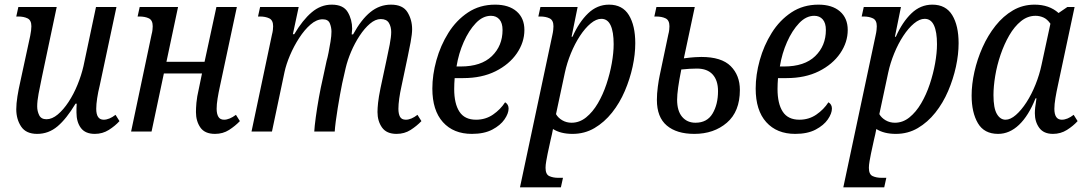

<svg xmlns="http://www.w3.org/2000/svg" viewBox="-20 -566 4680 826"><path d="M140 10Q92 10 71 -21.5Q50 -53 50 -96Q50 -120 55 -151.5Q60 -183 67 -213L110 -412Q115 -437 115 -453Q115 -479 98.5 -487Q82 -495 58 -495H50L59 -536H224L160 -233Q152 -195 146 -163Q140 -131 140 -108Q140 -88 148.5 -70.5Q157 -53 180 -53Q204 -53 228.5 -73.5Q253 -94 275 -127.5Q297 -161 313.5 -201.5Q330 -242 339 -281L393 -536H481L409 -198Q402 -170 398 -143.5Q394 -117 394 -98Q394 -51 426 -51Q450 -51 477 -72L494 -45Q475 -24 448 -7Q421 10 388 10Q347 10 328 -15.5Q309 -41 309 -82Q309 -90 309 -99.5Q309 -109 310 -120H305Q266 -55 227.5 -22.5Q189 10 140 10Z M905 10Q861 10 842 -17.5Q823 -45 823 -84Q823 -100 825 -124Q827 -148 836 -187L849 -250H685L632 0H544L632 -417Q635 -428 636 -437.5Q637 -447 637 -453Q637 -479 620.5 -487Q604 -495 579 -495H572L581 -536H746L696 -300H860L911 -536H999L926 -194Q920 -167 916 -142Q912 -117 912 -98Q912 -76 919.5 -63.5Q927 -51 944 -51Q967 -51 995 -72L1012 -45Q992 -24 965.5 -7Q939 10 905 10Z M1686 10Q1643 10 1623.5 -17.5Q1604 -45 1604 -84Q1604 -100 1606.5 -124Q1609 -148 1617 -187L1642 -304Q1650 -340 1656.5 -374Q1663 -408 1663 -428Q1663 -451 1653 -467.5Q1643 -484 1618 -484Q1595 -484 1571.5 -464Q1548 -444 1527 -412Q1506 -380 1490.5 -343.5Q1475 -307 1467 -273L1452 -207Q1448 -188 1443 -160Q1438 -132 1433 -101.5Q1428 -71 1424.5 -44Q1421 -17 1420 0H1332Q1333 -21 1338.5 -61.5Q1344 -102 1352 -146.5Q1360 -191 1368 -225L1385 -304Q1389 -317 1393.5 -340Q1398 -363 1402 -387.5Q1406 -412 1406 -430Q1406 -448 1399 -465.5Q1392 -483 1368 -483Q1342 -483 1316 -460.5Q1290 -438 1267 -402.5Q1244 -367 1227.5 -328Q1211 -289 1204 -256L1150 0H1062L1150 -417Q1153 -428 1154 -437.5Q1155 -447 1155 -453Q1155 -479 1138.5 -487Q1122 -495 1098 -495H1090L1099 -536H1265L1240 -419H1246Q1282 -480 1321 -513Q1360 -546 1407 -546Q1457 -546 1476 -514Q1495 -482 1495 -442Q1495 -436 1494 -430Q1493 -424 1493 -418H1499Q1534 -482 1573.5 -514Q1613 -546 1662 -546Q1713 -546 1733 -513.5Q1753 -481 1753 -440Q1753 -420 1746.5 -384.5Q1740 -349 1734 -322L1707 -194Q1701 -167 1697.5 -142Q1694 -117 1694 -98Q1694 -76 1701 -63.5Q1708 -51 1726 -51Q1749 -51 1776 -72L1793 -45Q1773 -24 1746.5 -7Q1720 10 1686 10Z M2010 10Q1931 10 1885.5 -40.5Q1840 -91 1840 -185Q1840 -244 1857.5 -307Q1875 -370 1909 -424.5Q1943 -479 1993.5 -512.5Q2044 -546 2110 -546Q2169 -546 2202.5 -517Q2236 -488 2236 -437Q2236 -384 2203.5 -336.5Q2171 -289 2112 -259.5Q2053 -230 1973 -230H1936Q1935 -218 1934.5 -206Q1934 -194 1934 -183Q1934 -120 1956.5 -85.5Q1979 -51 2028 -51Q2069 -51 2101 -73Q2133 -95 2153 -126Q2168 -117 2168 -99Q2168 -78 2150.5 -52.5Q2133 -27 2098 -8.5Q2063 10 2010 10ZM1944 -280H1962Q2050 -280 2096 -324.5Q2142 -369 2142 -437Q2142 -467 2128.5 -482.5Q2115 -498 2092 -498Q2057 -498 2027 -466.5Q1997 -435 1975 -385.5Q1953 -336 1944 -280Z M2217 240 2356 -414Q2359 -427 2360 -437Q2361 -447 2361 -453Q2361 -479 2344.5 -487Q2328 -495 2304 -495H2296L2305 -536H2465L2439 -408H2443Q2471 -471 2510 -508.5Q2549 -546 2600 -546Q2658 -546 2685.5 -501Q2713 -456 2713 -380Q2713 -332 2701.5 -279Q2690 -226 2668 -174.5Q2646 -123 2613 -81.5Q2580 -40 2537.5 -15Q2495 10 2443 10Q2392 10 2359 -11Q2357 -2 2354.5 11.5Q2352 25 2349 35L2336 95Q2333 110 2330 127Q2327 144 2327 156Q2327 184 2343 191.5Q2359 199 2382 199H2402L2393 240ZM2439 -38Q2473 -38 2501.5 -61Q2530 -84 2552 -121.5Q2574 -159 2589 -204Q2604 -249 2612 -294Q2620 -339 2620 -376Q2620 -429 2607 -457Q2594 -485 2567 -485Q2545 -485 2521 -465Q2497 -445 2475 -411.5Q2453 -378 2436 -336.5Q2419 -295 2410 -253L2372 -75Q2381 -59 2399 -48.5Q2417 -38 2439 -38Z M2967 10Q2891 10 2848.5 -26Q2806 -62 2806 -136Q2806 -163 2810 -193Q2814 -223 2818 -241L2855 -417Q2858 -428 2859 -437.5Q2860 -447 2860 -453Q2860 -479 2843.5 -487Q2827 -495 2802 -495H2795L2804 -536H2969L2922 -315Q2952 -319 2970.5 -320Q2989 -321 2997 -321Q3084 -321 3123.5 -281.5Q3163 -242 3163 -179Q3163 -86 3107 -38Q3051 10 2967 10ZM2972 -38Q3022 -38 3045.5 -77.5Q3069 -117 3069 -174Q3069 -220 3046 -245.5Q3023 -271 2978 -271Q2948 -271 2911 -267Q2893 -178 2893 -137Q2893 -89 2914.5 -63.5Q2936 -38 2972 -38Z M3401 10Q3322 10 3276.5 -40.5Q3231 -91 3231 -185Q3231 -244 3248.5 -307Q3266 -370 3300 -424.5Q3334 -479 3384.5 -512.5Q3435 -546 3501 -546Q3560 -546 3593.5 -517Q3627 -488 3627 -437Q3627 -384 3594.5 -336.5Q3562 -289 3503 -259.5Q3444 -230 3364 -230H3327Q3326 -218 3325.5 -206Q3325 -194 3325 -183Q3325 -120 3347.5 -85.5Q3370 -51 3419 -51Q3460 -51 3492 -73Q3524 -95 3544 -126Q3559 -117 3559 -99Q3559 -78 3541.5 -52.5Q3524 -27 3489 -8.5Q3454 10 3401 10ZM3335 -280H3353Q3441 -280 3487 -324.5Q3533 -369 3533 -437Q3533 -467 3519.5 -482.5Q3506 -498 3483 -498Q3448 -498 3418 -466.5Q3388 -435 3366 -385.5Q3344 -336 3335 -280Z M3608 240 3747 -414Q3750 -427 3751 -437Q3752 -447 3752 -453Q3752 -479 3735.5 -487Q3719 -495 3695 -495H3687L3696 -536H3856L3830 -408H3834Q3862 -471 3901 -508.5Q3940 -546 3991 -546Q4049 -546 4076.5 -501Q4104 -456 4104 -380Q4104 -332 4092.5 -279Q4081 -226 4059 -174.5Q4037 -123 4004 -81.5Q3971 -40 3928.5 -15Q3886 10 3834 10Q3783 10 3750 -11Q3748 -2 3745.5 11.5Q3743 25 3740 35L3727 95Q3724 110 3721 127Q3718 144 3718 156Q3718 184 3734 191.5Q3750 199 3773 199H3793L3784 240ZM3830 -38Q3864 -38 3892.5 -61Q3921 -84 3943 -121.5Q3965 -159 3980 -204Q3995 -249 4003 -294Q4011 -339 4011 -376Q4011 -429 3998 -457Q3985 -485 3958 -485Q3936 -485 3912 -465Q3888 -445 3866 -411.5Q3844 -378 3827 -336.5Q3810 -295 3801 -253L3763 -75Q3772 -59 3790 -48.5Q3808 -38 3830 -38Z M4274 10Q4214 10 4187 -36Q4160 -82 4160 -155Q4160 -203 4172 -257Q4184 -311 4207 -362.5Q4230 -414 4263 -455.5Q4296 -497 4338 -521.5Q4380 -546 4431 -546Q4494 -546 4534 -510L4572 -536H4603L4531 -198Q4525 -171 4520.5 -144Q4516 -117 4516 -98Q4516 -51 4548 -51Q4572 -51 4599 -72L4616 -45Q4597 -24 4570 -7Q4543 10 4510 10Q4470 10 4451 -16Q4432 -42 4432 -79Q4432 -90 4433.5 -104Q4435 -118 4439 -143H4435Q4405 -68 4364 -29Q4323 10 4274 10ZM4306 -51Q4327 -51 4350.5 -71.5Q4374 -92 4396 -126Q4418 -160 4435 -202.5Q4452 -245 4461 -288L4499 -464Q4485 -484 4468.5 -491Q4452 -498 4435 -498Q4401 -498 4372.5 -475Q4344 -452 4322 -414Q4300 -376 4284.5 -330.5Q4269 -285 4261.5 -239.5Q4254 -194 4254 -157Q4254 -101 4268.5 -76Q4283 -51 4306 -51Z"/></svg>

Font: Noto Serif Condensed
Style: Italic
Weight: 400
Width: 3
Italic angle: -12°
Designer: Monotype Design Team
Foundry: Monotype Imaging Inc.
Version: Version 2.014; ttfautohint (v1.8.4.7-5d5b)